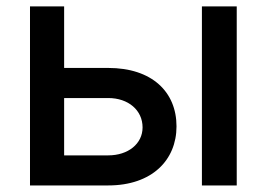

<svg xmlns="http://www.w3.org/2000/svg" viewBox="-20 -565 813 585"><path d="M309.7 -358H175.4V-545.5H71.4V0H309.7C443.2 0 517.8 -77.4 517.8 -180C517.8 -284.8 443.2 -358 309.7 -358ZM175.4 -91.6V-266.3H309.7C370.7 -266.3 414.4 -229.4 414.4 -176.8C414.4 -127.1 370.7 -91.6 309.7 -91.6ZM595.2 0H701.3V-545.5H595.2Z"/></svg>

Font: Magic Ui Pro Medium
Style: Regular
Weight: 500
Designer: Stefan Endress, Andreas Faust
Version: Version 1.000;FEAKit 1.0